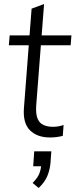

<svg xmlns="http://www.w3.org/2000/svg" viewBox="-20 -677 377 954"><path d="M24 -452 28 -501H335L331 -452ZM296 -56 292 -2Q277 2 261.5 4Q246 6 228 6Q165 6 129 -29.5Q93 -65 99 -141L137 -634L199 -657L160 -154Q157 -111 166.5 -88Q176 -65 196 -56Q216 -47 242 -47Q256 -47 269 -49Q282 -51 296 -56ZM235 75 231 131Q228 167 215 198Q202 229 172 257L142 232Q167 207 175.5 185Q184 163 185 139L205 149H145L150 75Z"/></svg>

Font: Muli Light
Style: Italic
Weight: 300
Italic angle: -4.541°
Designer: Vernon Adams
Foundry: Vernon Adams
Version: Version 2.100; ttfautohint (v1.8.1.43-b0c9)